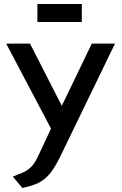

<svg xmlns="http://www.w3.org/2000/svg" viewBox="-20 -918 610 960"><path d="M389 -898H167V-808H389ZM439 -700 289 -389 130 -700H11L235 -275L168 -132Q152 -98 132 -80Q112 -62 90 -53.5Q68 -45 44 -35L92 22Q130 14 157.5 3Q185 -8 206.5 -26.5Q228 -45 246.5 -73Q265 -101 285 -143L555 -700Z"/></svg>

Font: Advent Pro Expanded
Style: Bold
Weight: 700
Width: 7
Designer: VivaRado, Andreas Kalpakidis
Foundry: VivaRado, Andreas Kalpakidis
Version: Version 3.000